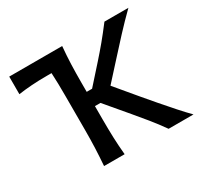

<svg xmlns="http://www.w3.org/2000/svg" viewBox="-149 -905 1146 1096"><g transform="rotate(-30 424.0 -356.5)"><path d="M242.5 0Q247 -58.5 249.2 -113.2Q251.5 -168 251.5 -234.5V-457Q251.5 -499.5 250.8 -536.8Q250 -574 248 -609.5H220Q161 -609.5 115.5 -606.2Q70 -603 29 -597V-713H378Q372.5 -653.5 370.5 -597.8Q368.5 -542 368.5 -474.5V-416.5H404L509.5 -534.5Q546.5 -576 580.8 -617.2Q615 -658.5 656.5 -713H814.5Q757.5 -657 706.8 -602.2Q656 -547.5 607 -493L503.5 -379L619 -241Q651 -203 689 -158.8Q727 -114.5 764.2 -72.8Q801.5 -31 832 0H668Q631.5 -51.5 596.2 -94.8Q561 -138 525.5 -180L405 -322.5H368.5V-234.5Q368.5 -168 370.5 -113.2Q372.5 -58.5 378 0Z"/></g></svg>

Font: Commissioner Flair Medium
Style: Regular
Weight: 500
Designer: Kostas Bartsokas
Foundry: Kostas Bartsokas
Version: Version 1.000; ttfautohint (v1.8.3)